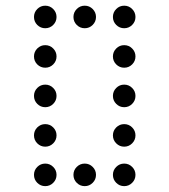

<svg xmlns="http://www.w3.org/2000/svg" viewBox="-20 -674 587 665"><path d="M175.8 -615.2Q175.8 -599.1 164.3 -587.6Q152.8 -576.2 136.7 -576.2Q120.6 -576.2 109.1 -587.6Q97.7 -599.1 97.7 -615.2Q97.7 -631.3 109.1 -642.8Q120.6 -654.3 136.7 -654.3Q152.8 -654.3 164.3 -642.8Q175.8 -631.3 175.8 -615.2ZM312.5 -615.2Q312.5 -599.1 301 -587.6Q289.6 -576.2 273.4 -576.2Q257.3 -576.2 245.8 -587.6Q234.4 -599.1 234.4 -615.2Q234.4 -631.3 245.8 -642.8Q257.3 -654.3 273.4 -654.3Q289.6 -654.3 301 -642.8Q312.5 -631.3 312.5 -615.2ZM449.2 -615.2Q449.2 -599.1 437.7 -587.6Q426.3 -576.2 410.2 -576.2Q394 -576.2 382.6 -587.6Q371.1 -599.1 371.1 -615.2Q371.1 -631.3 382.6 -642.8Q394 -654.3 410.2 -654.3Q426.3 -654.3 437.7 -642.8Q449.2 -631.3 449.2 -615.2ZM175.8 -478.5Q175.8 -462.4 164.3 -450.9Q152.8 -439.5 136.7 -439.5Q120.6 -439.5 109.1 -450.9Q97.7 -462.4 97.7 -478.5Q97.7 -494.6 109.1 -506.1Q120.6 -517.6 136.7 -517.6Q152.8 -517.6 164.3 -506.1Q175.8 -494.6 175.8 -478.5ZM449.2 -478.5Q449.2 -462.4 437.7 -450.9Q426.3 -439.5 410.2 -439.5Q394 -439.5 382.6 -450.9Q371.1 -462.4 371.1 -478.5Q371.1 -494.6 382.6 -506.1Q394 -517.6 410.2 -517.6Q426.3 -517.6 437.7 -506.1Q449.2 -494.6 449.2 -478.5ZM175.8 -341.8Q175.8 -325.7 164.3 -314.2Q152.8 -302.7 136.7 -302.7Q120.6 -302.7 109.1 -314.2Q97.7 -325.7 97.7 -341.8Q97.7 -357.9 109.1 -369.4Q120.6 -380.9 136.7 -380.9Q152.8 -380.9 164.3 -369.4Q175.8 -357.9 175.8 -341.8ZM449.2 -341.8Q449.2 -325.7 437.7 -314.2Q426.3 -302.7 410.2 -302.7Q394 -302.7 382.6 -314.2Q371.1 -325.7 371.1 -341.8Q371.1 -357.9 382.6 -369.4Q394 -380.9 410.2 -380.9Q426.3 -380.9 437.7 -369.4Q449.2 -357.9 449.2 -341.8ZM175.8 -205.1Q175.8 -189 164.3 -177.5Q152.8 -166 136.7 -166Q120.6 -166 109.1 -177.5Q97.7 -189 97.7 -205.1Q97.7 -221.2 109.1 -232.7Q120.6 -244.1 136.7 -244.1Q152.8 -244.1 164.3 -232.7Q175.8 -221.2 175.8 -205.1ZM449.2 -205.1Q449.2 -189 437.7 -177.5Q426.3 -166 410.2 -166Q394 -166 382.6 -177.5Q371.1 -189 371.1 -205.1Q371.1 -221.2 382.6 -232.7Q394 -244.1 410.2 -244.1Q426.3 -244.1 437.7 -232.7Q449.2 -221.2 449.2 -205.1ZM175.8 -68.4Q175.8 -52.2 164.3 -40.8Q152.8 -29.3 136.7 -29.3Q120.6 -29.3 109.1 -40.8Q97.7 -52.2 97.7 -68.4Q97.7 -84.5 109.1 -95.9Q120.6 -107.4 136.7 -107.4Q152.8 -107.4 164.3 -95.9Q175.8 -84.5 175.8 -68.4ZM312.5 -68.4Q312.5 -52.2 301 -40.8Q289.6 -29.3 273.4 -29.3Q257.3 -29.3 245.8 -40.8Q234.4 -52.2 234.4 -68.4Q234.4 -84.5 245.8 -95.9Q257.3 -107.4 273.4 -107.4Q289.6 -107.4 301 -95.9Q312.5 -84.5 312.5 -68.4ZM449.2 -68.4Q449.2 -52.2 437.7 -40.8Q426.3 -29.3 410.2 -29.3Q394 -29.3 382.6 -40.8Q371.1 -52.2 371.1 -68.4Q371.1 -84.5 382.6 -95.9Q394 -107.4 410.2 -107.4Q426.3 -107.4 437.7 -95.9Q449.2 -84.5 449.2 -68.4Z"/></svg>

Font: DatDot Light
Style: Regular
Weight: 300
Designer: GGBot
Version: 1.00